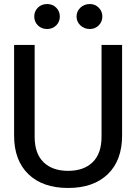

<svg xmlns="http://www.w3.org/2000/svg" viewBox="-20 -923 676 953"><path d="M50 -250V-700H152V-244Q152 -161 196 -118Q240 -75 318 -75Q396 -75 440 -118Q484 -161 484 -244V-700H586V-250Q586 -127 515 -58.5Q444 10 318 10Q192 10 121 -58.5Q50 -127 50 -250ZM150 -841Q150 -867 168 -885Q186 -903 214 -903Q241 -903 259 -885Q277 -867 277 -841Q277 -815 259 -797Q241 -779 214 -779Q186 -779 168 -797Q150 -815 150 -841ZM360 -841Q360 -867 379 -885Q398 -903 426 -903Q452 -903 470 -885Q488 -867 488 -841Q488 -815 470 -797Q452 -779 426 -779Q398 -779 379 -797Q360 -815 360 -841Z"/></svg>

Font: Niramit Medium
Style: Regular
Weight: 500
Designer: Katatrad Aksorn Co.,Ltd.
Foundry: Cadson Demak Co.,Ltd.
Version: Version 1.000; ttfautohint (v1.6)